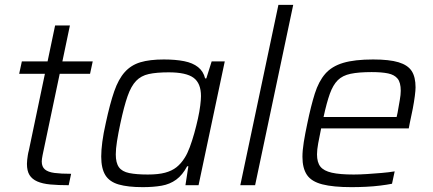

<svg xmlns="http://www.w3.org/2000/svg" viewBox="-20 -763 1782 791"><path d="M263 0Q220 0 187.5 -3Q155 -6 133.5 -15.5Q112 -25 101.5 -42Q91 -59 91 -88Q91 -96 92 -104.5Q93 -113 94.5 -123Q96 -133 99 -144L165 -459H59L70 -510H176L207 -658H268L237 -510H362L351 -459H226L158 -136Q157 -131 155.5 -124Q154 -117 153 -109.5Q152 -102 152 -98Q152 -76 165 -65Q178 -54 204.5 -50.5Q231 -47 273 -47Z M568 8Q507 8 469 -3Q431 -14 414 -41.5Q397 -69 397 -118Q397 -144 401.5 -178.5Q406 -213 416 -257Q433 -336 450.5 -386.5Q468 -437 494 -466Q520 -495 558.5 -506.5Q597 -518 655 -518Q703 -518 738.5 -511Q774 -504 796 -486.5Q818 -469 825 -440H830L852 -510H906L798 0H744L756 -78H751Q732 -42 706 -23Q680 -4 646 2Q612 8 568 8ZM589 -44Q632 -44 660 -51.5Q688 -59 707 -74Q726 -89 741 -113Q752 -130 762 -157Q772 -184 780.5 -214.5Q789 -245 795.5 -274.5Q802 -304 805 -328.5Q808 -353 808 -367Q808 -420 777.5 -442.5Q747 -465 675 -465Q625 -465 593 -458Q561 -451 540.5 -429.5Q520 -408 505.5 -366.5Q491 -325 476 -255Q467 -213 462 -181Q457 -149 457 -127Q457 -92 470 -74Q483 -56 512.5 -50Q542 -44 589 -44Z M970 0 1127 -743H1188L1031 0Z M1428 8Q1353 8 1308 -3.5Q1263 -15 1244.5 -42.5Q1226 -70 1226 -117Q1226 -143 1231.5 -177.5Q1237 -212 1246 -254Q1261 -327 1277 -377.5Q1293 -428 1320 -459Q1347 -490 1394 -504Q1441 -518 1517 -518Q1584 -518 1622 -506.5Q1660 -495 1676 -470.5Q1692 -446 1692 -403Q1692 -391 1689 -367.5Q1686 -344 1680.5 -315Q1675 -286 1668 -255L1664 -234H1303Q1296 -200 1291 -173Q1286 -146 1286 -127Q1286 -94 1300 -76.5Q1314 -59 1347 -51.5Q1380 -44 1437 -44Q1462 -44 1492.5 -46Q1523 -48 1552.5 -50.5Q1582 -53 1606 -57L1595 -6Q1575 -2 1547 1.5Q1519 5 1488 6.5Q1457 8 1428 8ZM1313 -281H1614L1618 -299Q1623 -328 1627 -350.5Q1631 -373 1631 -389Q1631 -423 1618 -439Q1605 -455 1579 -460.5Q1553 -466 1511 -466Q1458 -466 1424.5 -459Q1391 -452 1371.5 -432.5Q1352 -413 1339 -377Q1326 -341 1313 -281Z"/></svg>

Font: Saira Thin Light
Style: Italic
Weight: 300
Italic angle: -12°
Version: Version 1.101